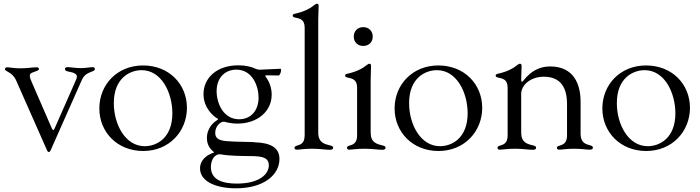

<svg xmlns="http://www.w3.org/2000/svg" viewBox="-20 -794 3736 1025"><path d="M240.8 17.4C244.3 17.4 247.2 15.3 248.9 11.4L254.3 -0.7L416.9 -367.2C430.8 -397.4 449.6 -403.8 476.2 -414.1C483 -416.9 486.9 -420.8 486.5 -426.1C486.9 -432.9 480.5 -435.4 473.4 -435.4C460.2 -435.4 439.6 -430.4 413 -430.4C381.4 -430.4 358 -435.4 340.9 -435.7C332.7 -435.4 326.7 -432.5 326.7 -425.8C326.7 -418.7 332.4 -415.5 338.1 -413.7C349.8 -409.4 390.6 -408.4 390.6 -384.2C390.6 -377.5 384.6 -364.3 375.4 -343.8L273.1 -111.9L271 -107.6C266.3 -97.3 262.1 -97.3 257.5 -107.2L253.6 -115.8L148.8 -357.2C143.5 -370 138.8 -381 139.2 -388.5C138.8 -404.8 152.3 -406.2 170.5 -413C179.3 -416.5 187.9 -418.3 187.9 -426.1C187.9 -433.2 181.1 -434.7 174 -434.7C148.8 -434.7 129.3 -429.3 89.5 -429.3C51.5 -429 35.5 -434.7 18.8 -434.7C10.7 -434.7 6.4 -430.4 6.4 -425.8C6.4 -409.8 45.1 -412.3 66.4 -364L228.3 2.1L232.2 11C234 14.9 236.9 17.4 240.8 17.4Z M744.7 12.1C882.1 12.1 977.6 -91.3 978 -218C978 -345.2 882.1 -444.6 743.6 -444.6C605.8 -444.6 510.3 -342.3 510.3 -215.2C510.3 -88.4 606.2 12.1 744.7 12.1ZM587.7 -243.6C587.4 -376.4 672.9 -419.4 736.2 -419.4C840.9 -419.4 899.9 -301.8 900.2 -188.9C899.9 -55.4 815 -13.5 752.5 -13.5C648.8 -13.5 587.4 -130.3 587.7 -243.6Z M1239.3 211.3C1392 211.3 1471.9 136.7 1471.9 55C1471.9 -9.6 1419 -31.6 1339.8 -34.4C1329.5 -37.3 1235.8 -35.9 1186.1 -40.8C1148.8 -45.1 1128.9 -55 1128.9 -84.9C1128.9 -122.5 1160.5 -147.7 1177.2 -144.2C1181.5 -143.8 1207 -134.2 1247.9 -134.2C1350.9 -134.2 1430.4 -196.7 1430.4 -288.7C1430.4 -319.6 1421.2 -354 1399.1 -383.2C1394.2 -389.6 1395.2 -391.7 1403.4 -392C1444.6 -391.7 1460.9 -391 1467.3 -391C1472.7 -391 1480.5 -405.9 1480.5 -420.1C1480.5 -426.5 1478.7 -426.8 1475.1 -426.8C1467.7 -426.8 1435.7 -424.7 1366.1 -421.9C1358 -422.2 1352.3 -423.3 1344.8 -426.8C1320.3 -438.2 1290.1 -445.3 1252.8 -445.3C1134.9 -445.3 1066.4 -376.1 1066.4 -291.5C1066.4 -217 1120.4 -172.9 1138.5 -162.6C1143.1 -159.8 1144.2 -158.7 1144.2 -157C1144.2 -155.5 1141 -153.8 1135.7 -150.2C1111.9 -135.3 1084.5 -102.3 1084.5 -57.9C1084.5 -38 1089.8 -9.2 1116.5 13.1C1120 16 1122.5 17.8 1122.5 19.5C1122.5 21.3 1117.5 21.7 1110.8 24.5C1086.3 34.8 1047.9 58.2 1047.9 105.1C1047.9 175.1 1133.9 211.3 1239.3 211.3ZM1105.8 97.7C1105.8 56.5 1128.2 24.9 1159.8 30.2C1207.7 38.7 1269.2 38.7 1327.4 39.4C1375.4 40.8 1415.1 45.1 1415.1 88.4C1415.1 137.8 1361.9 186.1 1244.3 186.1C1172.2 186.1 1105.8 168 1105.8 97.7ZM1136.4 -307.5C1136.4 -378.6 1181.1 -422.2 1241.5 -422.2C1327.8 -422.2 1360.4 -334.2 1360.4 -272.7C1360.4 -205.6 1320.7 -157.3 1256.7 -157.3C1170.8 -157.3 1136.4 -244.7 1136.4 -307.5Z M1565 5C1582 5 1600.1 0 1647.4 0C1687.1 0 1717.7 5.7 1740.8 5.7C1751.4 5.7 1758.5 2.8 1758.5 -5C1758.5 -11.7 1754.3 -14.6 1742.9 -17.4C1712.7 -24.9 1682.5 -32.3 1679 -77.8V-687.9C1679 -718 1681.1 -743.3 1681.1 -761.4C1681.1 -771.7 1677.6 -774.1 1671.9 -774.1C1668.3 -774.1 1664.8 -772 1659.4 -768.1C1643.1 -755.3 1615.4 -734 1555.4 -720.9C1547.2 -719.5 1542.6 -716.3 1542.6 -710.6C1542.6 -704.9 1547.2 -702.4 1554.3 -700.6C1578.8 -695 1606.5 -692.1 1606.5 -646V-70.7H1606.2C1606.5 -29.1 1584.9 -22 1563.9 -16C1556.8 -13.8 1552.2 -11 1552.2 -4.6C1552.2 2.5 1557.5 5 1565 5Z M1845.2 5C1862.2 5 1880 0 1927.2 0C1967.3 0 1997.9 5.7 2020.6 5.7C2031.6 5.7 2038.4 2.8 2038.4 -5C2038.4 -11.7 2034.4 -14.6 2023.1 -17.4C1990.8 -25.2 1959.2 -33 1958.8 -85.2V-367.5C1958.8 -397.7 1960.9 -422.9 1960.9 -441.1C1960.9 -451.3 1957.4 -453.8 1951.7 -453.8C1948.2 -453.8 1944.6 -451.7 1939.3 -447.8C1922.9 -435 1895.2 -413.7 1835.2 -400.6C1827.1 -399.1 1822.4 -396 1822.4 -390.3C1822.4 -384.6 1827.1 -382.1 1834.2 -380.3C1858.7 -374.6 1886.4 -371.8 1886.4 -325.6V-70.7C1886.4 -29.1 1864.7 -22 1843.8 -16C1836.6 -13.8 1832.4 -11 1832.4 -4.6C1832.4 2.5 1837.7 5 1845.2 5ZM1868.6 -598.7C1868.6 -568.9 1889.6 -548.7 1919 -548.7C1948.9 -548.7 1969.8 -568.9 1969.8 -598.7C1969.8 -628.6 1948.9 -649.1 1919 -649.1C1889.6 -649.1 1868.6 -628.6 1868.6 -598.7Z M2321 12.1C2458.5 12.1 2554 -91.3 2554.3 -218C2554.3 -345.2 2458.5 -444.6 2320 -444.6C2182.2 -444.6 2086.6 -342.3 2086.6 -215.2C2086.6 -88.4 2182.5 12.1 2321 12.1ZM2164.1 -243.6C2163.7 -376.4 2249.3 -419.4 2312.5 -419.4C2417.3 -419.4 2476.2 -301.8 2476.6 -188.9C2476.2 -55.4 2391.3 -13.5 2328.8 -13.5C2225.1 -13.5 2163.7 -130.3 2164.1 -243.6Z M2648.8 5C2665.8 5 2683.6 0 2730.8 0C2771 0 2801.5 5.7 2824.2 5.7C2835.2 5.7 2842 2.8 2842 -5C2842 -11.7 2838.1 -14.6 2826.7 -17.4C2794.4 -25.2 2762.8 -33 2762.4 -85.2V-299C2769.5 -352.6 2826 -384.6 2881.4 -384.6C2976.2 -384.6 3007.1 -323.5 3007.1 -237.6V-68.9C3006.7 -26.3 2981.9 -21.3 2963.1 -14.9C2956.7 -12.8 2953.1 -10.3 2953.1 -4.6C2953.1 2.5 2958.5 5 2966.6 5C2983 5 3001.1 0 3044.7 0C3088.1 0 3105.5 5 3128.9 5C3138.1 5 3145.2 2.5 3145.2 -5.7C3145.2 -12.1 3140.6 -14.9 3131.7 -17.8C3108.7 -24.5 3079.9 -29.5 3079.5 -79.5V-250.4C3079.5 -344.1 3043.7 -439.3 2916.9 -439.3C2816.8 -439.3 2773.8 -357.6 2768.1 -357.6C2764.9 -357.6 2763.1 -359.4 2762.4 -365.8V-367.5C2762.4 -397.7 2764.6 -422.9 2764.6 -441.1C2764.6 -451.3 2761 -453.8 2755.3 -453.8C2751.8 -453.8 2748.2 -451.7 2742.9 -447.8C2726.6 -435 2698.9 -413.7 2638.8 -400.6C2630.7 -399.1 2626.1 -396 2626.1 -390.3C2626.1 -384.6 2630.7 -382.1 2637.8 -380.3C2662.3 -374.6 2690 -371.8 2690 -325.6V-70.7C2690 -29.1 2668.3 -22 2647.4 -16C2640.3 -13.8 2636 -11 2636 -4.6C2636 2.5 2641.3 5 2648.8 5ZM2761.7 -378.2V-406.6Z M3430 12.1C3567.5 12.1 3663 -91.3 3663.4 -218C3663.4 -345.2 3567.5 -444.6 3429 -444.6C3291.2 -444.6 3195.7 -342.3 3195.7 -215.2C3195.7 -88.4 3291.5 12.1 3430 12.1ZM3273.1 -243.6C3272.7 -376.4 3358.3 -419.4 3421.5 -419.4C3526.3 -419.4 3585.2 -301.8 3585.6 -188.9C3585.2 -55.4 3500.4 -13.5 3437.9 -13.5C3334.2 -13.5 3272.7 -130.3 3273.1 -243.6Z"/></svg>

Font: Margiela Serif
Style: Regular
Weight: 400
Designer: Andreas Faust, Stefan Endress
Version: Version 1.002;FEAKit 1.0